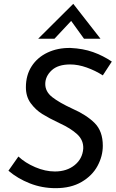

<svg xmlns="http://www.w3.org/2000/svg" viewBox="-20 -974 605 1001"><path d="M346 -638Q282 -638 249 -607Q216 -576 216 -536Q216 -496 252.5 -467.5Q289 -439 356 -408Q431 -375 473.5 -332.5Q516 -290 516 -214Q516 -160 488.5 -109Q461 -58 405.5 -25.5Q350 7 270 7Q199 7 135.5 -18Q72 -43 24 -84L76 -158Q111 -125 163.5 -102.5Q216 -80 266 -80Q328 -80 369 -113Q410 -146 414 -199Q416 -243 382.5 -274Q349 -305 290 -332Q235 -358 200.5 -379.5Q166 -401 140.5 -435.5Q115 -470 115 -519Q115 -582 145 -628.5Q175 -675 228 -700Q281 -725 347 -724Q413 -721 465 -702.5Q517 -684 563 -653L516 -581Q477 -606 432 -622Q387 -638 346 -638ZM418 -772 351 -865 264 -772H179L362 -954L504 -772Z"/></svg>

Font: Josefin Sans
Style: Italic
Weight: 400
Italic angle: -7°
Designer: Santiago Orozco
Foundry: Typemade
Version: Version 2.000